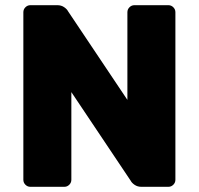

<svg xmlns="http://www.w3.org/2000/svg" viewBox="-20 -720 766 740"><path d="M484 -23 255 -365V-27Q255 -16 247 -8Q239 0 228 0H97Q86 0 78 -8Q70 -16 70 -27V-673Q70 -684 78 -692Q86 -700 97 -700H201Q216 -700 227 -692.5Q238 -685 242 -677L471 -335V-673Q471 -684 479 -692Q487 -700 498 -700H629Q640 -700 648 -692Q656 -684 656 -673V-27Q656 -16 648 -8Q640 0 629 0H525Q510 0 499 -7.5Q488 -15 484 -23Z"/></svg>

Font: Rubik
Style: Regular
Weight: 700
Designer: Hubert & Fischer
Foundry: Hubert & Fischer
Version: Version 1.100